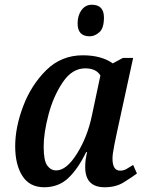

<svg xmlns="http://www.w3.org/2000/svg" viewBox="-20 -779 610 809"><path d="M166 10Q227 10 268 -29Q309 -68 343 -138H347Q343 -121 341 -107Q339 -93 339 -75Q339 10 421 10Q468 10 501 -10.5Q534 -31 557 -48L541 -84Q525 -74 513 -67Q501 -60 486 -60Q454 -60 454 -111Q454 -130 461.5 -167Q469 -204 472 -218L541 -535H498L455 -512Q407 -546 329 -546Q238 -546 174.5 -483Q111 -420 77.5 -331Q44 -242 44 -163Q44 -85 74.5 -37.5Q105 10 166 10ZM217 -61Q194 -61 179 -81.5Q164 -102 164 -161Q164 -219 184.5 -296.5Q205 -374 244.5 -432.5Q284 -491 339 -491Q385 -491 403 -461L367 -291Q348 -201 304 -131Q260 -61 217 -61ZM358 -626Q379 -626 398.5 -643Q418 -660 418 -705Q418 -759 367 -759Q340 -759 323.5 -736.5Q307 -714 307 -680Q307 -626 358 -626Z"/></svg>

Font: Noto Serif SemiCondensed Semi
Style: Italic
Weight: 600
Width: 4
Italic angle: -12°
Designer: Monotype Design Team
Foundry: Monotype Imaging Inc.
Version: Version 1.901